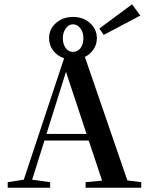

<svg xmlns="http://www.w3.org/2000/svg" viewBox="-20 -878 697 898"><path d="M465.3 -714.8 444.8 -744.6 597.7 -857.9 636.2 -805.2ZM16.1 0V-25.9L91.3 -37.6L279.8 -605.5Q248 -616.2 228.8 -641.4Q209.5 -666.5 209.5 -699.2Q209.5 -742.2 241.9 -770.5Q274.4 -798.8 321.3 -798.8Q369.1 -798.8 401.1 -770Q433.1 -741.2 433.1 -699.2Q433.1 -670.9 417.7 -647.7Q402.3 -624.5 377 -611.8L575.7 -34.2L640.6 -25.9V0H380.4V-25.9L457.5 -33.2L395 -220.7H188L130.4 -37.6L214.4 -25.9V0ZM321.3 -635.3Q343.3 -635.3 356.7 -653.3Q370.1 -671.4 370.1 -699.2Q370.1 -727.1 356 -745.6Q341.8 -764.2 321.3 -764.2Q300.8 -764.2 287.4 -744.9Q273.9 -725.6 273.9 -699.2Q273.9 -670.9 287.4 -653.1Q300.8 -635.3 321.3 -635.3ZM288.6 -542 197.3 -251.5H384.8Z"/></svg>

Font: Elstob 14pt Medium
Style: Regular
Weight: 500
Designer: Peter S. Baker
Version: Version 1.015